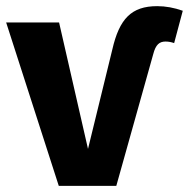

<svg xmlns="http://www.w3.org/2000/svg" viewBox="-26 -604 614 624"><path d="M472 -428C480 -459 492 -469 512 -469C522 -469 531 -467 540 -464L568 -569C540 -579 512 -584 485 -584C401 -584 362 -543 339 -443L260 -120L166 -531H-6L165 0H352Z"/></svg>

Font: Fira Sans
Style: Bold
Weight: 700
Designer: Carrois Corporate & Edenspiekermann AG
Foundry: Carrois Corporate GbR & Edenspiekermann AG
Version: Version 4.203